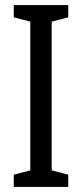

<svg xmlns="http://www.w3.org/2000/svg" viewBox="-20 -734 323 754"><path d="M248 0H34V-48L99 -65V-649L34 -666V-714H248V-666L183 -649V-65L248 -48Z"/></svg>

Font: Noto Sans Devanagari ExtraCondensed
Style: Regular
Weight: 400
Width: 2
Designer: Jelle Bosma - Monotype Design Team
Foundry: Monotype Imaging Inc.
Version: Version 2.006